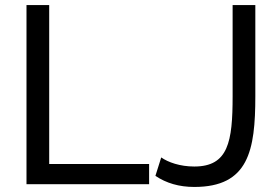

<svg xmlns="http://www.w3.org/2000/svg" viewBox="-20 -730 1109 761"><path d="M571 0V-80H175V-710H85V0ZM596 -33C639 -4 690 11 750 11C965 11 992 -133 992 -349V-710H902V-349C902 -168 885 -70 750 -70C693 -70 646 -87 619 -106Z"/></svg>

Font: Raleway Med
Style: Regular
Weight: 500
Designer: Matt McInerney, Pablo Impallari, Rodrigo Fuenzalida
Foundry: Matt McInerney, Pablo Impallari, Rodrigo Fuenzalida
Version: Version 3.00 July 28, 2015